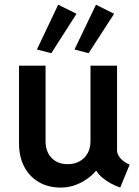

<svg xmlns="http://www.w3.org/2000/svg" viewBox="-20 -806 602 833"><path d="M244.1 7.8Q189 7.8 148.2 -16.1Q107.4 -40 85 -83Q62.5 -126 62.5 -184.1V-521H177.7V-193.4Q177.7 -148.4 203.4 -121.3Q229 -94.2 272 -93.8Q301.8 -93.3 324.5 -105.7Q347.2 -118.2 359.9 -140.6Q372.6 -163.1 372.6 -193.4V-521H487.8V-153.8Q487.8 -136.2 502.7 -119.1Q517.6 -102.1 542.5 -91.8L501.5 7.8Q455.1 -8.8 423.6 -35.6Q392.1 -62.5 392.1 -89.8L424.3 -64.5H365.2L420.9 -100.6Q392.6 -49.8 344.2 -21Q295.9 7.8 244.1 7.8ZM202.6 -575.2 140.1 -591.3 232.4 -785.6 312 -746.1ZM364.3 -575.2 303.2 -591.3 396.5 -785.6 475.1 -746.1Z"/></svg>

Font: Reddit Mono SemiBold
Style: Regular
Weight: 600
Monospace: yes
Designer: Stephen Hutchings
Foundry: Reddit
Version: Version 1.014